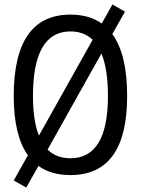

<svg xmlns="http://www.w3.org/2000/svg" viewBox="-20 -768 626 853"><path d="M96.7 65.4 41 33.7 104 -78.1Q41 -166 41 -341.8Q41 -703.1 293 -703.1Q376.5 -703.1 432.1 -663.6L479.5 -748L535.2 -716.3L479 -616.7Q544.9 -526.4 544.9 -341.8Q544.9 9.8 293 9.8Q207 9.8 150.9 -30.8ZM293 -64.9Q459.5 -64.9 459.5 -341.8Q459.5 -460.9 430.7 -530.3L191.4 -103.5Q230.5 -64.9 293 -64.9ZM152.8 -165.5 391.6 -591.3Q353 -628.4 293 -628.4Q126.5 -628.4 126.5 -341.8Q126.5 -231.9 152.8 -165.5Z"/></svg>

Font: Cascadia Code PL SemiLight
Style: Regular
Weight: 350
Monospace: yes
Designer: Aaron Bell
Foundry: Saja Typeworks
Version: Version 2404.023; ttfautohint (v1.8.4)